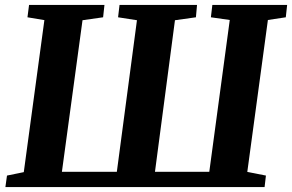

<svg xmlns="http://www.w3.org/2000/svg" viewBox="-20 -763 1191 783"><path d="M2 0 8.5 -47 77 -61 161 -681 92 -692.5 98.5 -743H406L400.5 -692.5L316.5 -680.5L232.5 -62.5H456.5L538.5 -680.5L461.5 -692.5L467.5 -743H783.5L779 -692.5L693.5 -680.5L612 -62.5H833.5L917 -681.5L840 -692.5L846 -743H1151L1145.5 -692.5L1072.5 -681.5L988.5 -62L1064.5 -47L1059 0Z"/></svg>

Font: Merriweather 24pt ExtraBold
Style: Italic
Weight: 800
Italic angle: -7.8°
Version: Version 2.101